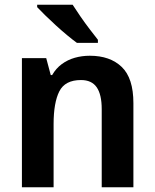

<svg xmlns="http://www.w3.org/2000/svg" viewBox="-20 -786 649 806"><path d="M357 -552Q442 -552 491 -505Q540 -458 540 -353V0H407V-328Q407 -389 386 -419.5Q365 -450 320 -450Q253 -450 229 -402.5Q205 -355 205 -265V0H72V-542H174L193 -471H199Q215 -499 239.5 -517Q264 -535 294 -543.5Q324 -552 357 -552ZM285 -766Q299 -744 318 -716.5Q337 -689 356.5 -663.5Q376 -638 391 -619V-606H303Q285 -619 261.5 -638.5Q238 -658 214 -680Q190 -702 169.5 -722Q149 -742 136 -756V-766Z"/></svg>

Font: Noto Sans Display SemiBold
Style: Regular
Weight: 600
Designer: Monotype Design Team
Foundry: Monotype Imaging Inc.
Version: Version 2.003